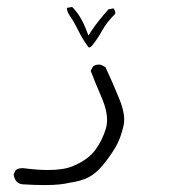

<svg xmlns="http://www.w3.org/2000/svg" viewBox="-20 -223 540 548"><path d="M170.9 -199.2Q170.9 -199.2 170.9 -198Q170.9 -196.8 171.9 -193.8Q173.3 -186.5 178.5 -179Q183.6 -171.4 188 -164.6Q195.8 -151.4 203.1 -136.7Q215.8 -110.8 231 -90.3Q233.4 -87.4 234.9 -87.4Q234.9 -87.4 236.3 -87.9Q239.3 -88.4 244.6 -95.2Q258.8 -112.8 271.5 -135.7Q285.6 -161.1 308.6 -183.1Q309.1 -184.6 309.1 -186Q309.1 -193.4 303.7 -199.2L289.6 -196.3Q259.8 -163.1 241.2 -135.3L232.4 -121.6L226.6 -136.7Q210.4 -179.2 186 -203.1L171.9 -200.7ZM334.5 119.1Q334.5 91.8 319.3 56.2Q298.8 6.3 280.8 -31.7L268.1 -38.1Q264.6 -38.6 261.2 -38.6Q251.5 -38.6 245.1 -32.7L238.8 -21Q252 13.7 271.5 58.6Q285.6 92.3 285.6 119.1Q285.6 132.3 282.2 144Q272 177.7 252 205.1Q231 233.4 187 251.5Q161.1 262.2 116.7 262.2Q86.9 262.2 48.8 257.3Q46.4 256.8 44.2 256.8Q42 256.8 39.1 257.3Q32.2 257.8 24.9 262.2L19 274.9Q21.5 293 32.7 299.3Q38.1 302.7 46.9 303.2Q79.6 305.2 106 305.2Q132.3 305.2 148.4 303.5Q164.6 301.8 180.2 298.3Q211.4 293.9 232.4 283.2Q253.4 272.5 273.4 248.5Q293.9 223.6 309.1 198.2Q324.2 172.9 332 138.2Q334.5 129.4 334.5 119.1Z"/></svg>

Font: NaikaiFont
Style: Light
Weight: 300
Version: Version 1.89